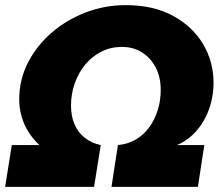

<svg xmlns="http://www.w3.org/2000/svg" viewBox="-28 -729 864 749"><path d="M-8 0 18 -163H126Q102 -185 84 -213Q66 -241 56.5 -273.5Q47 -306 47 -341Q47 -418 81 -484.5Q115 -551 173.5 -601.5Q232 -652 306.5 -680.5Q381 -709 462 -709Q571 -709 647.5 -667Q724 -625 764.5 -556.5Q805 -488 805 -406Q805 -367 795.5 -329.5Q786 -292 767.5 -259.5Q749 -227 722.5 -202Q696 -177 662 -163H769L744 0H407L432 -163Q473 -167 504 -186Q535 -205 556 -235Q577 -265 588 -301.5Q599 -338 599 -378Q599 -427 580 -464.5Q561 -502 527 -524Q493 -546 447 -546Q404 -546 367.5 -527.5Q331 -509 304.5 -477Q278 -445 263.5 -403.5Q249 -362 249 -317Q249 -276 262.5 -244.5Q276 -213 302 -192Q328 -171 365 -163L339 0Z"/></svg>

Font: MuseoModerno Black
Style: Italic
Weight: 900
Italic angle: -9°
Designer: Pablo Cosgaya, Héctor Gatti, Marcela Romero, and the Authors of The MuseoModerno Project.
Foundry: Omnibus-Type Team
Version: Version 1.003